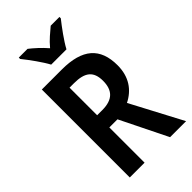

<svg xmlns="http://www.w3.org/2000/svg" viewBox="-280 -1019 1102 1102"><g transform="rotate(-45 270.5 -468.5)"><path d="M216 -777H340C363 -821 412 -887 443 -926V-937H372C342 -911 310 -887 278 -848C247 -884 211 -916 184 -937H113V-926C146 -885 194 -819 216 -777ZM239 -714H77V0H197V-286H263L404 0H534L368 -314C438 -349 483 -411 483 -505C483 -646 406 -714 239 -714ZM233 -609C320 -609 361 -579 361 -501C361 -426 325 -385 239 -385H197V-609Z"/></g></svg>

Font: Noto Sans Telugu Condensed SemiBold
Style: Regular
Weight: 600
Width: 3
Designer: Jelle Bosma - Monotype Design Team
Foundry: Monotype Imaging Inc.
Version: Version 2.005